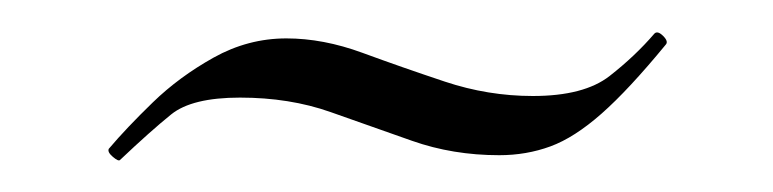

<svg xmlns="http://www.w3.org/2000/svg" viewBox="-20 -254 483 120"><path d="M313 -194Q345 -194 361 -206.5Q377 -219 389 -233Q391 -235 394.5 -231.5Q398 -228 396 -226Q373 -198 356 -183Q339 -168 324 -162.5Q309 -157 292 -157Q263 -157 237.5 -166Q212 -175 186.5 -184Q161 -193 130 -193Q100 -193 87 -182.5Q74 -172 55 -154Q54 -153 50.5 -156Q47 -159 48 -161Q59 -174 75.5 -190Q92 -206 113.5 -218Q135 -230 159 -230Q182 -230 206.5 -221Q231 -212 258 -203Q285 -194 313 -194Z"/></svg>

Font: Cormorant Garamond Light Light
Style: Regular
Weight: 300
Version: Version 4.001